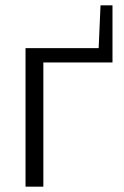

<svg xmlns="http://www.w3.org/2000/svg" viewBox="-20 -702 465 722"><path d="M76 -521H351L358 -682H403V-467H143V0H76Z"/></svg>

Font: Boldmen
Style: Regular
Weight: 400
Designer: Matt McInerney, Pablo Impallari, Rodrigo Fuenzalida
Foundry: LIVING CONCEPT
Version: Version 1.000